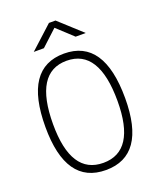

<svg xmlns="http://www.w3.org/2000/svg" viewBox="-163 -996 912 1105"><g transform="rotate(-20 293.0 -444.0)"><path d="M293 9.8Q48.8 9.8 48.8 -341.8Q48.8 -703.1 293 -703.1Q537.1 -703.1 537.1 -341.8Q537.1 9.8 293 9.8ZM293 -34.2Q490.2 -34.2 490.2 -341.8Q490.2 -659.2 293 -659.2Q95.7 -659.2 95.7 -341.8Q95.7 -34.2 293 -34.2ZM133.8 -771.5 272.9 -898.4H313L452.1 -771.5H390.1L293 -861.3L195.8 -771.5Z"/></g></svg>

Font: Cascadia Mono NF ExtraLight
Style: Regular
Weight: 200
Monospace: yes
Designer: Aaron Bell
Foundry: Saja Typeworks
Version: Version 2404.023; ttfautohint (v1.8.4)